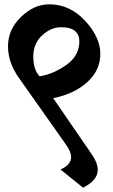

<svg xmlns="http://www.w3.org/2000/svg" viewBox="-20 -701 523 888"><path d="M68 -340Q17 -411 17 -487.5Q17 -564 77 -622.5Q137 -681 208 -681Q303 -681 373.5 -605Q444 -529 444 -452Q444 -375 383 -320.5Q322 -266 226 -247L406 15Q432 53 432 85Q432 133 364 167L260 83Q309 61 309 25Q309 2 286 -31ZM347 -510Q347 -540 327 -557.5Q307 -575 261.5 -575Q216 -575 175 -537.5Q134 -500 134 -439.5Q134 -379 163 -348Q226 -358 286.5 -400.5Q347 -443 347 -510Z"/></svg>

Font: Halant
Style: Bold
Weight: 700
Designer: Hitesh Malaviya (Devanagari), Satya Rajpurohit (Latin)
Foundry: Indian Type Foundry
Version: Version 1.101;PS 1.0;hotconv 1.0.78;makeotf.lib2.5.61930; tt